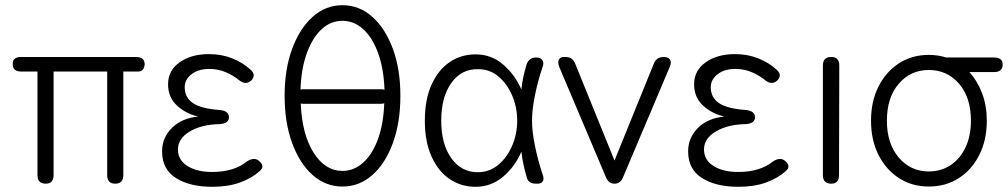

<svg xmlns="http://www.w3.org/2000/svg" viewBox="-20 -706 3874 738"><path d="M156 0Q124 0 124 -33V-431H62Q29 -431 29 -459Q27 -487 62 -487H502Q536 -487 536 -459Q534 -431 511 -431H454V-33Q454 0 423 0Q392 0 392 -33V-431H186V-33Q186 0 156 0Z M796 12Q710 12 656.5 -21.5Q603 -55 603 -124Q603 -177 641 -214.5Q679 -252 742 -258Q694 -269 660 -300.5Q626 -332 626 -382Q626 -435 670.5 -466.5Q715 -498 783 -498Q832 -498 873 -481.5Q914 -465 942 -439Q967 -418 945 -396Q925 -378 900 -397Q880 -414 850 -427.5Q820 -441 785 -441Q742 -441 716 -420.5Q690 -400 690 -371Q690 -331 722 -309.5Q754 -288 827 -283Q860 -279 860 -255Q860 -232 826 -229Q756 -228 710 -201Q664 -174 664 -131Q664 -91 700.5 -68Q737 -45 795 -45Q880 -45 930 -86Q957 -103 975 -88Q1000 -68 979 -49Q948 -21 902.5 -4.5Q857 12 796 12Z M1296 11Q1232 11 1182 -33Q1132 -77 1103 -156Q1074 -235 1074 -338Q1074 -440 1103 -518.5Q1132 -597 1182 -641.5Q1232 -686 1296 -686Q1361 -686 1411 -641.5Q1461 -597 1490 -518.5Q1519 -440 1519 -338Q1519 -235 1490 -156Q1461 -77 1411 -33Q1361 11 1296 11ZM1444 -363Q1452 -363 1458 -361Q1455 -442 1433.5 -501.5Q1412 -561 1376.5 -593.5Q1341 -626 1296 -626Q1251 -626 1216 -593.5Q1181 -561 1159.5 -502Q1138 -443 1135 -362Q1140 -363 1145 -363ZM1296 -49Q1340 -49 1375.5 -80.5Q1411 -112 1432.5 -170.5Q1454 -229 1457 -309Q1451 -307 1444 -307H1145Q1140 -307 1136 -308Q1141 -189 1185.5 -119Q1230 -49 1296 -49Z M1808 12Q1752 12 1708 -18Q1664 -48 1638.5 -105Q1613 -162 1613 -242Q1613 -323 1638.5 -380Q1664 -437 1708 -467Q1752 -497 1808 -497Q1869 -497 1914.5 -457.5Q1960 -418 1984 -362Q1986 -385 1991.5 -410Q1997 -435 2004 -458Q2013 -485 2041 -485Q2058 -485 2065 -474.5Q2072 -464 2065 -447Q2048 -397 2036.5 -341Q2025 -285 2025 -242Q2025 -200 2036.5 -144Q2048 -88 2065 -38Q2072 -21 2067 -10.5Q2062 0 2047 0H2041Q2013 0 2006 -20Q1990 -72 1984 -123Q1960 -66 1914 -27Q1868 12 1808 12ZM1819 -44Q1863 -45 1896.5 -73.5Q1930 -102 1949 -147Q1968 -192 1968 -242Q1968 -293 1949 -338Q1930 -383 1896.5 -411.5Q1863 -440 1819 -440Q1754 -442 1715 -387.5Q1676 -333 1676 -242Q1676 -152 1715 -97.5Q1754 -43 1819 -44Z M2342 0Q2319 0 2309 -25L2130 -448Q2123 -466 2128 -476.5Q2133 -487 2148 -487H2153Q2181 -487 2191 -461L2342 -89L2493 -461Q2503 -487 2531 -487Q2549 -487 2555.5 -476.5Q2562 -466 2554 -448L2375 -25Q2365 0 2342 0Z M2818 12Q2732 12 2678.5 -21.5Q2625 -55 2625 -124Q2625 -177 2663 -214.5Q2701 -252 2764 -258Q2716 -269 2682 -300.5Q2648 -332 2648 -382Q2648 -435 2692.5 -466.5Q2737 -498 2805 -498Q2854 -498 2895 -481.5Q2936 -465 2964 -439Q2989 -418 2967 -396Q2947 -378 2922 -397Q2902 -414 2872 -427.5Q2842 -441 2807 -441Q2764 -441 2738 -420.5Q2712 -400 2712 -371Q2712 -331 2744 -309.5Q2776 -288 2849 -283Q2882 -279 2882 -255Q2882 -232 2848 -229Q2778 -228 2732 -201Q2686 -174 2686 -131Q2686 -91 2722.5 -68Q2759 -45 2817 -45Q2902 -45 2952 -86Q2979 -103 2997 -88Q3022 -68 3001 -49Q2970 -21 2924.5 -4.5Q2879 12 2818 12Z M3175 0Q3143 0 3143 -33V-454Q3143 -487 3175 -487Q3206 -487 3206 -454L3205 -33Q3205 0 3175 0Z M3550 11Q3486 11 3436 -21Q3386 -53 3357 -110Q3328 -167 3328 -242Q3328 -317 3357 -374Q3386 -431 3436 -463Q3486 -495 3550 -495Q3585 -495 3617 -485H3801Q3834 -485 3834 -458Q3834 -429 3801 -429H3706Q3737 -395 3755 -347.5Q3773 -300 3773 -242Q3773 -167 3744 -110Q3715 -53 3665 -21Q3615 11 3550 11ZM3550 -47Q3597 -47 3633.5 -71Q3670 -95 3691 -139Q3712 -183 3712 -242Q3712 -331 3666.5 -384Q3621 -437 3550 -437Q3480 -437 3434.5 -384Q3389 -331 3389 -242Q3389 -154 3434.5 -100.5Q3480 -47 3550 -47Z"/></svg>

Font: Shin Retro Maru Gothic Regular
Style: Regular
Weight: 400
Designer: Iose
Foundry: Typographish
Version: Version 1.002